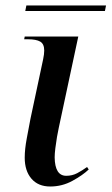

<svg xmlns="http://www.w3.org/2000/svg" viewBox="-20 -669 406 699"><path d="M163 10Q119 10 94.5 -18.5Q70 -47 70 -95Q70 -126 77.5 -165.5Q85 -205 91 -237L137 -453Q141 -472 141 -485Q141 -509 126.5 -517.5Q112 -526 82 -526H68L70 -536H265L194 -204Q191 -191 187.5 -170.5Q184 -150 181.5 -129.5Q179 -109 179 -96Q180 -29 221 -29Q243 -29 261 -38.5Q279 -48 297 -61L303 -52Q281 -31 243.5 -10.5Q206 10 163 10ZM72 -629 76 -649H366L362 -629Z"/></svg>

Font: Noto Serif Display Medium
Style: Italic
Weight: 500
Italic angle: -12°
Designer: Monotype Design Team
Foundry: Monotype Imaging Inc.
Version: Version 2.009